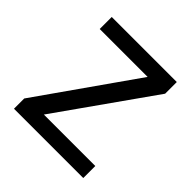

<svg xmlns="http://www.w3.org/2000/svg" viewBox="-149 -652 768 768"><g transform="rotate(45 235.0 -268.0)"><path d="M431 0H39V-58L327 -468H56V-536H424V-470L140 -68H431Z"/></g></svg>

Font: lkannada25
Style: Book
Weight: 400
Designer: Jelle Bosma - Monotype Design Team
Foundry: Monotype Imaging Inc.
Version: Version 2.003